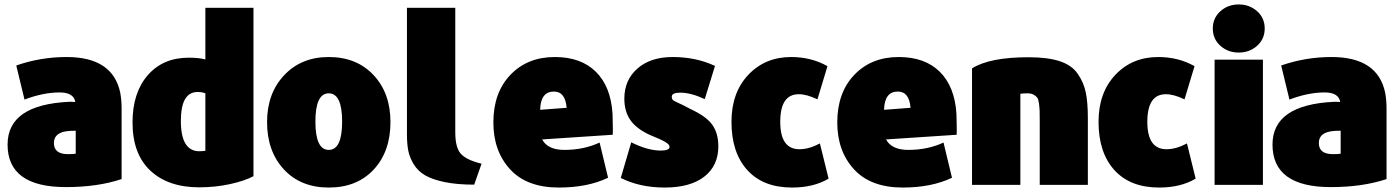

<svg xmlns="http://www.w3.org/2000/svg" viewBox="-20 -815 6272 862"><path d="M526 -11Q418 25 276 25Q14 25 14 -166Q14 -345 291 -358Q310 -358 318 -357Q311 -400 248 -400Q174 -400 90 -368L53 -521Q162 -559 279 -559Q487 -559 520 -398Q526 -365 526 -327ZM320 -125V-228Q299 -228 290 -227Q222 -222 222 -173Q222 -123 285 -123Q313 -123 320 -125Z M1118 -24Q1079 -3 1013 11.5Q947 26 874 26Q735 26 655 -49Q575 -124 575 -265Q575 -399 643.5 -477.5Q712 -556 827 -556Q875 -556 902 -548V-780H1118ZM902 -138V-396Q888 -402 867 -402Q792 -402 792 -272Q792 -136 875 -136Q886 -136 902 -138Z M1733 -267Q1733 -135 1658 -54Q1583 27 1456 27Q1330 27 1254.5 -54.5Q1179 -136 1179 -267Q1179 -396 1256 -477.5Q1333 -559 1456 -559Q1581 -559 1657 -478Q1733 -397 1733 -267ZM1456 -142Q1516 -142 1516 -269Q1516 -396 1456 -396Q1396 -396 1396 -269Q1396 -142 1456 -142Z M2142 -80 2109 14Q2032 14 1976.5 2.5Q1921 -9 1888.5 -28Q1856 -47 1837.5 -77.5Q1819 -108 1813 -138.5Q1807 -169 1807 -212V-780H2024V-221Q2024 -151 2050 -123.5Q2076 -96 2142 -80Z M2731 -210 2414 -189Q2439 -142 2514 -142Q2601 -142 2672 -175L2710 -17Q2618 27 2489 27Q2345 27 2270 -55Q2195 -137 2195 -265Q2195 -399 2271.5 -479Q2348 -559 2471 -559Q2588 -559 2655 -493Q2722 -427 2730 -305Q2730 -295 2731 -262Q2732 -229 2731 -210ZM2524 -331Q2518 -404 2467 -404Q2407 -404 2405 -322Z M3205 -158Q3205 -71 3142 -22Q3079 27 2964 27Q2853 27 2767 -16L2814 -176Q2888 -139 2947 -139Q2986 -139 2986 -156Q2986 -166 2967 -177.5Q2948 -189 2898 -209Q2837 -237 2810 -276Q2783 -315 2783 -372Q2783 -456 2842 -507.5Q2901 -559 3000 -559Q3105 -559 3190 -519Q3182 -494 3167 -444.5Q3152 -395 3144 -370Q3082 -399 3034 -399Q2996 -399 2996 -381Q2996 -374 2998.5 -369.5Q3001 -365 3008.5 -361Q3016 -357 3024 -353.5Q3032 -350 3048.5 -342Q3065 -334 3081 -325Q3152 -292 3178.5 -254Q3205 -216 3205 -158Z M3700 -13Q3633 27 3536 27Q3406 27 3335 -51.5Q3264 -130 3264 -268Q3264 -399 3339.5 -479Q3415 -559 3532 -559Q3622 -559 3695 -518Q3680 -469 3650 -369Q3602 -392 3566 -392Q3483 -392 3483 -268Q3483 -145 3569 -145Q3612 -145 3661 -171Z M4275 -210 3958 -189Q3983 -142 4058 -142Q4145 -142 4216 -175L4254 -17Q4162 27 4033 27Q3889 27 3814 -55Q3739 -137 3739 -265Q3739 -399 3815.5 -479Q3892 -559 4015 -559Q4132 -559 4199 -493Q4266 -427 4274 -305Q4274 -295 4275 -262Q4276 -229 4275 -210ZM4068 -331Q4062 -404 4011 -404Q3951 -404 3949 -322Z M4864 15H4648V-255Q4648 -261 4648 -272Q4648 -303 4647.5 -317.5Q4647 -332 4644.5 -351Q4642 -370 4636.5 -377Q4631 -384 4620.5 -390Q4610 -396 4594 -396Q4574 -396 4561 -394V15H4344V-508Q4423 -558 4598 -558Q4683 -558 4737 -540.5Q4791 -523 4818 -484.5Q4845 -446 4854.5 -401Q4864 -356 4864 -286Z M5348 -13Q5281 27 5184 27Q5054 27 4983 -51.5Q4912 -130 4912 -268Q4912 -399 4987.5 -479Q5063 -559 5180 -559Q5270 -559 5343 -518Q5328 -469 5298 -369Q5250 -392 5214 -392Q5131 -392 5131 -268Q5131 -145 5217 -145Q5260 -145 5309 -171Z M5541 -579Q5493 -579 5459 -609.5Q5425 -640 5425 -687Q5425 -734 5459 -764.5Q5493 -795 5541 -795Q5590 -795 5624 -764.5Q5658 -734 5658 -687Q5658 -640 5624 -609.5Q5590 -579 5541 -579ZM5650 15H5433V-547H5650Z M6205 -11Q6097 25 5955 25Q5693 25 5693 -166Q5693 -345 5970 -358Q5989 -358 5997 -357Q5990 -400 5927 -400Q5853 -400 5769 -368L5732 -521Q5841 -559 5958 -559Q6166 -559 6199 -398Q6205 -365 6205 -327ZM5999 -125V-228Q5978 -228 5969 -227Q5901 -222 5901 -173Q5901 -123 5964 -123Q5992 -123 5999 -125Z"/></svg>

Font: Repo
Style: ExtraBlack
Weight: 1000
Designer: Stefan Peev
Foundry: Context Ltd
Version: Version 001.000